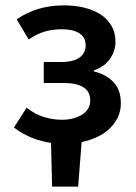

<svg xmlns="http://www.w3.org/2000/svg" viewBox="-20 -523 506 715"><path d="M174 172 170 9Q135 4 101 -9Q67 -22 32 -48L79 -122Q111 -97 144.5 -87Q178 -77 210 -77Q255 -77 285.5 -96Q316 -115 316 -149Q316 -214 216 -214H143V-292H206Q253 -292 276 -308.5Q299 -325 299 -354Q299 -384 275.5 -399Q252 -414 212 -414Q174 -414 145 -405Q116 -396 87 -376L42 -451Q80 -477 123.5 -490Q167 -503 219 -503Q257 -503 291.5 -495Q326 -487 352.5 -470.5Q379 -454 394.5 -428Q410 -402 410 -367Q410 -334 390 -304.5Q370 -275 330 -261V-257Q375 -246 402.5 -217.5Q430 -189 430 -138Q430 -109 418.5 -85.5Q407 -62 387.5 -43.5Q368 -25 341 -12.5Q314 0 284 6L271 172Z"/></svg>

Font: Giro Semibold
Style: Regular
Weight: 600
Designer: Paul D. Hunt
Foundry: Adobe Systems Incorporated
Version: Version 1.000;PS 1.0;hotconv 1.0.88;makeotf.lib2.5.647800